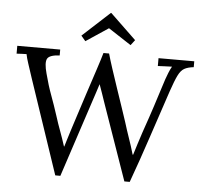

<svg xmlns="http://www.w3.org/2000/svg" viewBox="-51 -752 860 814"><g transform="rotate(5 379.0 -345.5)"><path d="M213.4 7.3 78.8 -392Q66 -431.2 58.3 -454.3Q50.6 -477.4 47.3 -494.3Q36.7 -493.9 26.2 -493.6Q15.8 -493.2 5.1 -492.5V-525.9H187.8V-500.9Q143.7 -498.7 135.1 -481.5Q126.5 -464.2 139 -419.1Q151.8 -369.6 166.7 -329.7Q181.5 -289.7 196.2 -244.2Q206.8 -210.5 217.5 -182.1Q228.1 -153.6 239.5 -118.1H240.9Q244.6 -130.9 249 -145Q253.4 -159.1 257.6 -172.7Q261.8 -186.3 265.5 -197.8Q269.2 -209.4 271.7 -217.1Q293 -283.8 313.5 -346.4Q334.1 -408.9 349.8 -456.9Q365.6 -505 371.8 -527.3H395.7Q402.6 -502.4 415.1 -464.1Q427.6 -425.7 441.9 -383.6Q456.2 -341.4 468.8 -304.2Q481.5 -267 488.8 -244.2Q499.1 -210.5 510.6 -177.5Q522.2 -144.5 532.5 -108.9H534.7Q541.6 -130.9 549.3 -155.7Q557 -180.4 565.5 -205.7Q591.5 -280.2 605.2 -322.9Q619 -365.6 627.1 -391.3Q635.1 -416.9 642.8 -440Q647.2 -452.5 653.1 -467.4Q659 -482.2 666.3 -495Q650.9 -494.7 636 -493.9Q621.2 -493.2 606.2 -492.5V-525.9H758.3V-500.9Q733 -498 718.4 -489.7Q703.7 -481.5 692.5 -458.7Q681.3 -436 665.6 -389.8Q631.1 -287.9 598.5 -189Q565.8 -90.2 530.3 7.3H507.5L393.5 -318.3Q386.9 -337.7 380.5 -356.4Q374 -375.1 367.1 -394.2Q361.2 -375.9 355 -356.8Q348.7 -337.7 342.5 -319L235.1 7.3ZM483.3 -570.6 386.1 -634 290.8 -570.6 272.1 -592.6 388.3 -699.3H390.2L500.6 -593.3Z"/></g></svg>

Font: Parastoo
Style: Regular
Weight: 400
Foundry: Saber Rastikerdar (saber.rastikerdar@gmail.com)
Version: Version 3.000